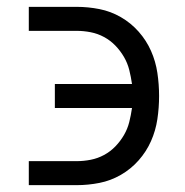

<svg xmlns="http://www.w3.org/2000/svg" viewBox="-20 -540 540 560"><path d="M64 0V-70H204Q224 -70 244.5 -74Q265 -78 283.5 -88Q302 -98 316.5 -113Q331 -128 341.5 -146Q352 -164 357 -184Q362 -204 365 -225H140V-295H365Q362 -316 357 -336Q352 -356 341.5 -374Q331 -392 316.5 -407Q302 -422 283.5 -432Q265 -442 244.5 -446Q224 -450 204 -450H64V-520H204Q237 -520 270 -513.5Q303 -507 332.5 -490Q362 -473 384.5 -447.5Q407 -422 420.5 -391.5Q434 -361 439 -327.5Q444 -294 444 -260Q444 -226 439 -192.5Q434 -159 420.5 -128.5Q407 -98 384.5 -72.5Q362 -47 332.5 -30Q303 -13 270 -6.5Q237 0 204 0Z"/></svg>

Font: Iosevka srxl
Style: Regular
Weight: 400
Monospace: yes
Designer: Belleve Invis
Foundry: Belleve Invis
Version: Version 33.0.1; ttfautohint (v1.8.3)